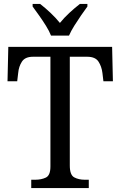

<svg xmlns="http://www.w3.org/2000/svg" viewBox="-20 -951 609 971"><path d="M138 0V-42H158Q189 -42 212 -53Q235 -64 235 -109V-664H147Q107 -664 91 -639.5Q75 -615 72 -582L67 -540H18L22 -714H547L551 -540H503L498 -582Q494 -615 478 -639.5Q462 -664 421 -664H333V-114Q333 -66 355.5 -54Q378 -42 409 -42H429V0ZM238 -771Q229 -794 212.5 -820.5Q196 -847 177.5 -873Q159 -899 145 -918V-931H183Q209 -911 235.5 -886Q262 -861 283 -835Q304 -861 331 -886Q358 -911 384 -931H422V-918Q408 -899 390 -873Q372 -847 355.5 -820.5Q339 -794 329 -771Z"/></svg>

Font: Noto Serif Lao SemCond
Style: Regular
Weight: 400
Width: 4
Designer: Monotype Design Team
Foundry: Monotype Imaging Inc.
Version: Version 2.004; ttfautohint (v1.8.4.7-5d5b)